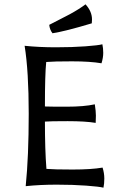

<svg xmlns="http://www.w3.org/2000/svg" viewBox="-20 -858 559 889"><path d="M195 -76Q230 -73 316 -73Q402 -73 455 -82Q463 -56 463 -31.5Q463 -7 459 11Q440 6 379 1.5Q318 -3 242 -3Q166 -3 99 4Q113 -134 113 -331Q113 -528 94 -646Q161 -639 238 -639Q315 -639 375.5 -643.5Q436 -648 454 -653Q458 -635 458 -613Q458 -591 450 -565Q397 -574 313 -574Q229 -574 194 -571Q188 -514 188 -365Q209 -364 289 -364Q369 -364 419 -375Q424 -343 424 -322.5Q424 -302 423 -289Q376 -297 293.5 -297Q211 -297 188 -295Q188 -164 195 -76ZM406 -768Q406 -756 405 -750Q282 -713 223 -704Q210 -721 208 -743Q229 -754 258.5 -769Q288 -784 303 -792Q347 -816 376 -838Q406 -805 406 -768Z"/></svg>

Font: Port Lligat Sans
Style: Regular
Weight: 400
Designer: Dario Muhafara, Eduardo Rodriguez Tunni
Foundry: Tipo
Version: Version 1.002